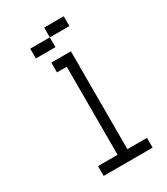

<svg xmlns="http://www.w3.org/2000/svg" viewBox="-213 -969 925 1062"><g transform="rotate(-30 250.0 -437.5)"><path d="M437.5 0V-62.5H312.5Q312.5 -62.5 312.5 -687.5H187.5V-625H250V-62.5H125V0ZM375 -812.5V-875H250V-812.5H125V-750H250V-812.5Z"/></g></svg>

Font: CalcUnifontExMono
Style: Regular
Weight: 500
Version: Version 15.0.06